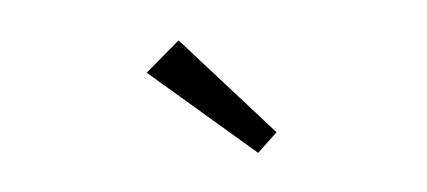

<svg xmlns="http://www.w3.org/2000/svg" viewBox="-32 -846 663 298"><g transform="rotate(10 300.0 -697.0)"><path d="M383 -622 405.5 -658.5 231 -772.5 191 -714.5Z"/></g></svg>

Font: Kode Mono
Style: Regular
Weight: 400
Monospace: yes
Designer: Isa Ozler
Foundry: Kadena LLC
Version: Version 1.000;gftools[0.9.28]